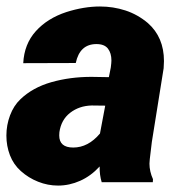

<svg xmlns="http://www.w3.org/2000/svg" viewBox="-22 -559 558 589"><path d="M290 0Q283.2 -22 283.7 -48.3Q256.8 -19 223.9 -4.4Q190.9 10.3 156.2 10.3Q124.5 10.3 95 -1.5Q65.4 -13.2 42 -34.2Q19.5 -54.2 8.5 -82.8Q-2.4 -111.3 -2.4 -143.1Q-2.4 -175.3 8.8 -205.1Q20 -234.9 40.5 -254.4Q78.1 -290.5 135.5 -306.9Q192.9 -323.2 258.3 -323.2L312 -322.3L317.9 -352.1Q319.8 -366.7 319.8 -373.5Q319.8 -396 309.1 -409.9Q298.3 -423.8 273.9 -423.8Q222.7 -423.8 210.4 -365.7L49.3 -365.2Q52.2 -423.8 87.9 -463.4Q123.5 -502.9 181.6 -522Q235.4 -539.1 284.7 -539.1Q325.2 -539.1 362.8 -526.9Q400.4 -514.6 431.6 -488.3Q481 -444.8 481 -371.6Q481 -364.3 480 -349.6L443.8 -123.5L437.5 -70.8Q436.5 -62 436.5 -57.1Q436.5 -33.2 447.3 -9.3L446.8 0ZM284.7 -149.4 300.8 -234.9 259.3 -235.4Q220.7 -234.4 193.1 -212.9Q165.5 -191.4 160.2 -153.3Q159.7 -149.9 159.7 -143.6Q159.7 -106.4 202.6 -106.4Q248.5 -106.4 284.7 -149.4Z"/></svg>

Font: Mardoto Black
Style: Italic
Weight: 900
Italic angle: -12°
Designer: Christian Robertson, Vahan Hovhannisyan
Foundry: Google
Version: Version 1.000